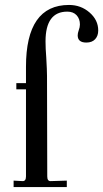

<svg xmlns="http://www.w3.org/2000/svg" viewBox="-20 -756 417 776"><path d="M35 0V-26L72 -24Q85 -24 85 -43V-395H46V-420H85V-486Q85 -736 259 -736Q307 -736 342 -705.5Q377 -675 377 -633Q377 -611 364.5 -597.5Q352 -584 329 -584Q294 -584 294 -613Q294 -622 298 -633Q303 -646 303 -657Q303 -680 289.5 -694.5Q276 -709 252 -709Q164 -709 164 -589Q164 -560 167 -523Q170 -471 170 -449L171 -43Q171 -24 184 -24L250 -26V0Z"/></svg>

Font: UnnaRegular
Style: Regular
Weight: 400
Designer: Jorge de Buen Unna
Foundry: Omnibus-Type
Version: Version 2.008;hotconv 1.0.109;makeotfexe 2.5.65596